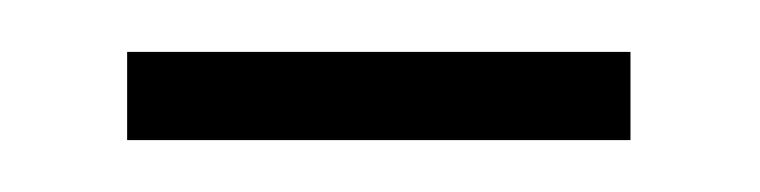

<svg xmlns="http://www.w3.org/2000/svg" viewBox="-20 -801 293 74"><path d="M29 -781H223V-747H29Z"/></svg>

Font: TypoPRO Bebas Neue
Style: Regular
Weight: 400
Designer: Ryoichi Tsunekawa
Foundry: Ryoichi Tsunekawa
Version: Version 001.003